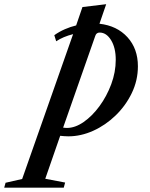

<svg xmlns="http://www.w3.org/2000/svg" viewBox="-194 -646 716 914"><path d="M-174 247.5 -167.5 224 -88.5 206 154 -483.5Q106.5 -471.5 73.5 -449.5L64.5 -478.5Q88.5 -495.5 115 -507Q141.5 -518.5 168.5 -525L198.5 -612.5L311.5 -626L279.5 -533Q363 -523.5 412.8 -468.8Q462.5 -414 462.5 -330.5Q462.5 -263.5 433.5 -203.2Q404.5 -143 356.5 -96.5Q308.5 -50 249.8 -23.5Q191 3 131.5 3Q122 3 111.8 2.2Q101.5 1.5 92.5 0.5L21.5 205L116 223L109.5 247.5ZM125 -37Q163.5 -37 204.2 -65.2Q245 -93.5 279.5 -140.5Q314 -187.5 335.5 -245Q357 -302.5 357 -361.5Q357 -418.5 334.8 -454.8Q312.5 -491 280.5 -491Q264.5 -491 259.5 -475L106.5 -38.5Q116 -37 125 -37Z"/></svg>

Font: Libre Caslon Condensed SemiBold Italic
Style: Regular
Weight: 600
Italic angle: -22.583°
Designer: Pablo Impallari, Rodrigo Fuenzalida, Katja Schimmel, Ertekin Erdin
Foundry: Pablo Impallari, Rodrigo Fuenzalida
Version: Version 2.000; ttfautohint (v1.8.4.7-5d5b);gftools[0.9.33]